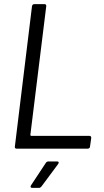

<svg xmlns="http://www.w3.org/2000/svg" viewBox="-20 -720 504 930"><path d="M60 0H405C411 0 416 -4 416 -10L422 -52C422 -58 419 -62 413 -62H131C129 -62 127 -64 127 -66L204 -690C205 -696 201 -700 196 -700H146C140 -700 136 -696 135 -690L52 -10C51 -4 54 0 60 0ZM136 190H169C174 190 178 187 181 183L262 74C266 67 265 62 257 62H215C210 62 205 64 202 69L130 178C126 185 128 190 136 190Z"/></svg>

Font: Barlow Semi Condensed
Style: Italic
Weight: 400
Width: 4
Italic angle: -7°
Designer: Jeremy Tribby
Foundry: Tribby Type
Version: Version 1.422;hotconv 1.0.109;makeotfexe 2.5.65596